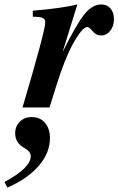

<svg xmlns="http://www.w3.org/2000/svg" viewBox="-122 -482 531 861"><path d="M25 -407V-434Q156 -445 225 -462L160 -253H161Q221 -374 256.5 -418Q292 -462 332 -462Q358 -462 373.5 -444Q389 -426 389 -396Q389 -365 372.5 -344Q356 -323 331 -323Q309 -323 293.5 -342Q278 -361 270 -361Q247 -361 205 -285Q169 -220 131 -99L100 0H-21Q81 -345 81 -382Q81 -396 69.5 -401.5Q58 -407 25 -407ZM-89 359 -102 334Q16 271 16 218Q16 197 -14 181Q-54 158 -54 116Q-54 84 -33 63.5Q-12 43 19 43Q58 43 80 69Q102 95 102 137Q102 204 51 262.5Q0 321 -89 359Z"/></svg>

Font: STIX MathJax Latin
Style: Bold Italic
Weight: 700
Italic angle: -16.33°
Designer: MicroPress Inc., with final additions and corrections provided by Coen Hoffman, Elsevier (retired)
Version: Version 1.1.1